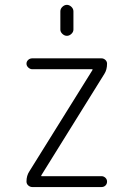

<svg xmlns="http://www.w3.org/2000/svg" viewBox="-20 -755 540 775"><path d="M223.6 -709Q223.6 -719.7 231.9 -727.5Q240.2 -735.4 250 -735.4Q259.8 -735.4 268.1 -727.5Q276.4 -719.7 276.4 -709V-635.7Q276.4 -626 268.1 -618.2Q259.8 -610.4 250 -610.4Q240.2 -610.4 231.9 -618.2Q223.6 -626 223.6 -635.7ZM98.6 -63.5 353.5 -472.7V-473.6Q353.5 -475.6 352.5 -475.6H110.4Q101.6 -475.6 94.2 -482.4Q86.9 -489.3 86.9 -498Q86.9 -506.8 93.8 -513.2Q100.6 -519.5 110.4 -519.5H389.6Q398.4 -519.5 405.3 -513.2Q412.1 -506.8 412.1 -498Q412.1 -473.6 401.4 -457L146.5 -46.9V-45.9Q146.5 -43.9 147.5 -43.9H389.6Q398.4 -43.9 405.3 -37.6Q412.1 -31.2 412.1 -22Q412.1 -12.7 405.8 -6.3Q399.4 0 389.6 0H110.4Q101.6 0 94.2 -6.3Q86.9 -12.7 86.9 -22.5Q86.9 -45.9 98.6 -63.5Z"/></svg>

Font: Rounded Mgen+ 1m light
Style: Regular
Weight: 200
Designer: [Source Han Sans]
Ryoko NISHIZUKA  (kana & ideographs); Paul D. Hunt (Latin, Greek & Cyrillic); Wenlong ZHANG  (bopomofo
Version: Version 1.059.20150602